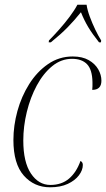

<svg xmlns="http://www.w3.org/2000/svg" viewBox="-20 -786 451 816"><path d="M193 10Q125 10 81 -40Q37 -90 37 -191Q37 -252 54 -314Q71 -376 104 -428.5Q137 -481 184 -513.5Q231 -546 289 -546Q330 -546 357 -530.5Q384 -515 397.5 -491.5Q411 -468 411 -443Q411 -404 372 -404Q373 -411 373 -419.5Q373 -428 373 -437Q372 -490 350 -513Q328 -536 286 -536Q240 -536 202 -505Q164 -474 136.5 -423Q109 -372 94 -310.5Q79 -249 79 -189Q79 -97 111.5 -48.5Q144 0 194 0Q242 0 273.5 -27Q305 -54 322 -102Q332 -97 332 -85Q332 -63 315.5 -41Q299 -19 268 -4.5Q237 10 193 10ZM188 -614Q207 -633 231 -660Q255 -687 276 -715Q297 -743 309 -766H348Q351 -744 361.5 -715.5Q372 -687 385 -660Q398 -633 410 -614L409 -606H401Q373 -641 355.5 -670Q338 -699 324 -734Q295 -698 266.5 -669Q238 -640 196 -606H187Z"/></svg>

Font: Noto Serif Display SemiCondensed ExtraLight
Style: Italic
Weight: 200
Width: 4
Italic angle: -12°
Designer: Monotype Design Team
Foundry: Monotype Imaging Inc.
Version: Version 2.009